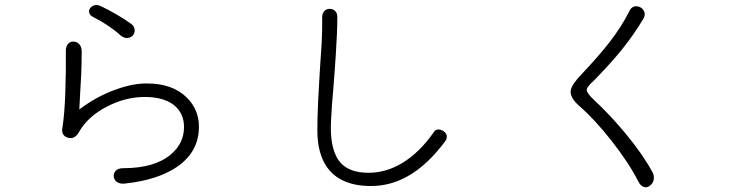

<svg xmlns="http://www.w3.org/2000/svg" viewBox="-20 -783 3040 779"><path d="M247.1 -577.1Q248 -491.2 245.1 -412.1Q242.2 -321.3 233.4 -266.6Q226.6 -233.4 254.9 -224.6Q282.2 -215.8 299.8 -246.1Q335.9 -310.5 414.1 -350.6Q489.3 -389.6 567.4 -389.6Q640.6 -389.6 683.6 -358.4Q726.6 -325.2 726.6 -267.6Q726.6 -201.2 672.9 -156.2Q607.4 -100.6 479.5 -100.6Q459 -100.6 449.2 -89.8Q440.4 -80.1 441.4 -66.4Q443.4 -52.7 454.1 -44.9Q466.8 -36.1 485.4 -38.1Q622.1 -52.7 700.2 -107.4Q787.1 -168 787.1 -268.6Q787.1 -338.9 737.3 -387.7Q679.7 -444.3 577.1 -444.3Q521.5 -445.3 453.1 -420.9Q374 -393.6 301.8 -338.9L304.7 -394.5Q307.6 -453.1 309.6 -483.4Q311.5 -535.2 311.5 -577.1Q310.5 -594.7 300.8 -604.5Q291 -614.3 278.3 -614.3Q265.6 -615.2 256.8 -605.5Q247.1 -595.7 247.1 -577.1ZM389.6 -757.8Q376 -764.6 363.3 -761.7Q352.5 -758.8 345.7 -750Q339.8 -741.2 341.8 -732.4Q343.8 -721.7 356.4 -714.8Q387.7 -699.2 417 -679.7Q446.3 -660.2 468.8 -639.6Q482.4 -627.9 497.1 -628.9Q510.7 -629.9 519.5 -639.6Q527.3 -650.4 526.4 -662.1Q525.4 -676.8 512.7 -685.5Q486.3 -705.1 454.1 -723.6Q422.9 -742.2 389.6 -757.8Z M1287.1 -711.9Q1288.1 -672.9 1285.2 -610.4Q1283.2 -572.3 1277.3 -490.2Q1272.5 -407.2 1270.5 -368.2Q1267.6 -300.8 1267.6 -252.9Q1267.6 -162.1 1305.7 -106.4Q1359.4 -28.3 1485.4 -28.3Q1564.5 -28.3 1634.8 -68.4Q1714.8 -113.3 1787.1 -210.9Q1794.9 -222.7 1792 -234.4Q1789.1 -245.1 1779.3 -251Q1768.6 -257.8 1757.8 -257.8Q1746.1 -256.8 1740.2 -247.1Q1682.6 -164.1 1611.3 -121.1Q1545.9 -82 1474.6 -82Q1398.4 -82 1361.3 -123Q1322.3 -168 1322.3 -264.6Q1322.3 -286.1 1325.2 -329.1Q1326.2 -354.5 1332 -418Q1339.8 -515.6 1342.8 -567.4Q1348.6 -655.3 1348.6 -713.9Q1348.6 -730.5 1338.9 -739.3Q1330.1 -747.1 1317.4 -747.1Q1304.7 -747.1 1295.9 -738.3Q1287.1 -728.5 1287.1 -711.9Z M2533.2 -737.3Q2502 -674.8 2451.2 -609.4Q2409.2 -555.7 2344.7 -487.3Q2300.8 -442.4 2295.9 -418Q2290 -387.7 2332 -351.6Q2393.6 -297.9 2461.9 -210.9Q2532.2 -121.1 2570.3 -45.9Q2579.1 -28.3 2592.8 -24.4Q2605.5 -20.5 2616.2 -29.3Q2627.9 -37.1 2631.8 -51.8Q2635.7 -67.4 2627.9 -83Q2589.8 -154.3 2520.5 -238.3Q2458 -314.5 2391.6 -376Q2361.3 -404.3 2360.4 -418Q2360.4 -427.7 2380.9 -448.2L2385.7 -452.1Q2453.1 -520.5 2501 -579.1Q2550.8 -640.6 2589.8 -706.1Q2598.6 -719.7 2594.7 -733.4Q2590.8 -746.1 2579.1 -752.9Q2566.4 -759.8 2553.7 -756.8Q2540 -752.9 2533.2 -737.3Z"/></svg>

Font: Gulim
Style: Regular
Weight: 400
Version: Version 2.21